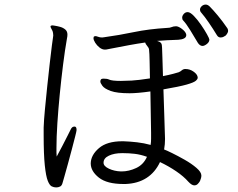

<svg xmlns="http://www.w3.org/2000/svg" viewBox="-20 -813 1040 840"><path d="M968 -658Q965 -656 959 -652.5Q953 -649 945 -649Q935 -649 929 -659Q912 -687 893.5 -714Q875 -741 861 -757Q855 -763 855 -771Q855 -779 862.5 -786Q870 -793 880 -793Q889 -793 898 -784Q912 -770 932.5 -745.5Q953 -721 975 -689Q978 -683 978 -678Q978 -670 968 -658ZM896 -640Q896 -629 885 -620.5Q874 -612 866 -612Q855 -612 846 -625Q830 -652 812.5 -680.5Q795 -709 781 -724Q777 -728 777 -736Q777 -744 784 -752Q791 -760 801 -760Q812 -760 828 -743.5Q844 -727 859.5 -704.5Q875 -682 885.5 -663Q896 -644 896 -640ZM308 -259Q315 -258 315 -244Q315 -240 309 -216.5Q303 -193 294.5 -160.5Q286 -128 277 -95.5Q268 -63 261.5 -40Q255 -17 254 -14Q251 -1 243 3Q235 7 226 7Q216 7 206.5 2.5Q197 -2 189 -22Q181 -42 176 -89.5Q171 -137 171 -222V-255Q172 -286 176.5 -333.5Q181 -381 186.5 -434Q192 -487 197.5 -534.5Q203 -582 207 -614Q211 -646 212 -650Q213 -653 213 -658Q213 -665 212 -669Q211 -677 206 -685Q201 -693 201 -697V-698Q202 -702 210 -702Q210 -702 220 -700.5Q230 -699 243 -695.5Q256 -692 265.5 -684Q275 -676 275 -662Q275 -658 274.5 -653.5Q274 -649 273 -645Q264 -594 256 -530.5Q248 -467 241.5 -401Q235 -335 231 -274Q227 -213 227 -166Q227 -156 227 -146Q227 -136 228 -128Q240 -150 253 -175Q266 -200 276 -220Q286 -240 289 -246Q295 -259 304 -259ZM520 -8Q448 -8 412.5 -36Q377 -64 377 -98V-99Q378 -135 413 -165Q448 -195 515 -195H520Q549 -194 579.5 -190.5Q610 -187 639 -179Q641 -192 641 -205.5Q641 -219 641 -232L638 -413Q610 -409 586.5 -407Q563 -405 547 -405Q492 -405 464.5 -415Q437 -425 428 -437.5Q419 -450 419 -456Q419 -462 422 -466Q425 -469 433 -469Q449 -469 457 -465Q469 -459 509 -459Q528 -459 556 -460.5Q584 -462 636 -470Q635 -512 634.5 -546Q634 -580 632 -597Q631 -604 624 -612Q617 -620 615 -627Q580 -622 545 -615.5Q510 -609 469 -601Q461 -600 453.5 -598Q446 -596 439 -596Q427 -596 415.5 -605Q404 -614 396.5 -626Q389 -638 389 -646Q389 -653 393 -654Q394 -654 395 -654.5Q396 -655 397 -655Q402 -655 409.5 -652Q417 -649 427 -649Q429 -649 431 -649.5Q433 -650 435 -650Q501 -659 565.5 -672.5Q630 -686 712 -691Q723 -691 731 -694.5Q739 -698 749 -698H752Q762 -697 776 -686.5Q790 -676 794 -665Q794 -664 794.5 -662.5Q795 -661 795 -660Q795 -650 785.5 -645Q776 -640 760 -639Q734 -638 711 -637Q688 -636 667 -634Q681 -630 685 -624Q689 -618 689 -604Q689 -597 690.5 -562Q692 -527 693 -480Q719 -485 737.5 -490Q756 -495 762 -497Q771 -501 775.5 -505.5Q780 -510 788 -511H792Q810 -511 825.5 -500.5Q841 -490 844 -479Q844 -478 844.5 -476.5Q845 -475 845 -473Q845 -467 836.5 -459.5Q828 -452 796.5 -443Q765 -434 695 -422Q697 -367 698.5 -316Q700 -265 701 -236Q701 -229 701.5 -221Q702 -213 702 -205Q702 -194 701 -182Q700 -170 698 -159Q707 -156 732.5 -143.5Q758 -131 788 -114Q818 -97 839.5 -78.5Q861 -60 861 -45Q861 -35 855 -21Q851 -14 845 -8Q839 -2 830 -2Q819 -2 804 -18Q784 -41 751 -63.5Q718 -86 680 -104Q659 -59 621 -34.5Q583 -10 529 -8ZM512 -63Q544 -63 576 -78Q608 -93 623 -127Q595 -137 569.5 -140Q544 -143 518 -143H514Q480 -143 456.5 -132Q433 -121 433 -101Q433 -86 456.5 -75Q480 -64 509 -63Z"/></svg>

Font: QiushuiShotai
Style: Regular
Weight: 600
Designer: Fontworks Inc.
Foundry: Fontworks Inc.
Version: Version 1.250